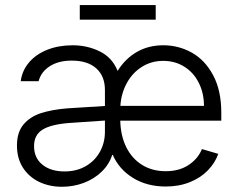

<svg xmlns="http://www.w3.org/2000/svg" viewBox="-20 -714 925 746"><path d="M418 -112.3H416Q404.3 -75.2 375 -46.9Q345.7 -18.6 305.4 -3.4Q265.1 11.7 220.7 11.7Q171.9 11.7 132.1 -7.3Q92.3 -26.4 69.1 -62.5Q45.9 -98.6 45.9 -148.4Q45.9 -199.7 71 -230Q96.2 -260.3 138.7 -274.2Q181.2 -288.1 241.2 -293L387.7 -302.2V-364.3Q387.7 -418 354.2 -448.2Q320.8 -478.5 258.8 -478.5Q207.5 -478.5 173.6 -456.8Q139.6 -435.1 129.9 -398.4H60.5Q65.9 -439.9 93 -471.7Q120.1 -503.4 164.1 -520.8Q208 -538.1 262.7 -538.1Q318.8 -538.1 367.4 -514.4Q416 -490.7 437 -438.5Q466.3 -485.8 511.5 -512Q556.6 -538.1 614.3 -538.1Q674.3 -538.1 725.6 -509.3Q776.9 -480.5 808.3 -421.4Q839.8 -362.3 839.8 -276.4V-245.1H447.3Q448.7 -186 470.9 -141.6Q493.2 -97.2 532.5 -73Q571.8 -48.8 624 -48.8Q676.3 -48.8 712.6 -72.8Q749 -96.7 764.6 -134.8L828.1 -116.2Q815.4 -80.6 787.4 -51.8Q759.3 -22.9 717.3 -6.1Q675.3 10.7 624 10.7Q551.3 10.7 497.1 -22.5Q442.9 -55.7 418 -112.3ZM230.5 -47.9Q277.8 -47.9 313.5 -68.6Q349.1 -89.4 368.4 -124.5Q387.7 -159.7 387.7 -202.1V-245.6L251 -236.3Q178.7 -231 145.5 -210.4Q112.3 -189.9 112.3 -146.5Q112.3 -100.1 145 -74Q177.7 -47.9 230.5 -47.9ZM772.5 -302.7Q772.5 -352.1 752.4 -392.1Q732.4 -432.1 696.3 -454.8Q660.2 -477.5 614.3 -477.5Q567.9 -477.5 531 -454.1Q494.1 -430.7 472.4 -390.6Q450.7 -350.6 447.8 -302.7ZM585 -637.7H290V-694.3H585Z"/></svg>

Font: Pretendard Light
Style: Regular
Weight: 300
Designer: Base glyphs from Inter by Rasmus Andersson; Hangeul glyphs from Noto Sans CJK(Source Han Sans) by Jang Soo-young and Kan
Foundry: Kil Hyung-jin
Version: Version 1.309